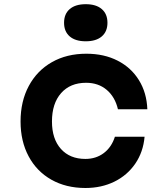

<svg xmlns="http://www.w3.org/2000/svg" viewBox="-20 -892 790 930"><path d="M79.6 -303.6Q79.6 -401.2 119.4 -475.5Q159.2 -549.8 231.2 -590.8Q303.1 -631.8 398.3 -631.8Q484.3 -631.8 549.9 -598.1Q615.5 -564.4 653.1 -503.5Q690.7 -442.7 693.7 -362.7H551.3Q537.3 -422.5 496.9 -456.7Q456.5 -491 397 -491Q320.1 -491 275.9 -440.9Q231.7 -390.7 231.7 -303.6Q231.7 -219.1 275.1 -170.6Q318.4 -122.2 393.6 -122.2Q445.2 -122.2 482.9 -150.7Q520.6 -179.3 536.6 -229.8H680.3Q673.9 -156.1 635.5 -99.7Q597.1 -43.3 534.3 -12.3Q471.5 18.6 393.8 18.6Q299.9 18.6 228.7 -21.7Q157.5 -62 118.6 -135Q79.6 -208 79.6 -303.6ZM290.3 -781.8Q290.3 -824.4 317.7 -848Q345.2 -871.7 395.4 -871.7Q445.6 -871.7 473 -848Q500.5 -824.4 500.5 -781.8Q500.5 -739.2 473 -715.6Q445.6 -692 395.4 -692Q345.2 -692 317.7 -715.6Q290.3 -739.2 290.3 -781.8Z"/></svg>

Font: Martian Mono Custom sWd Rg
Style: Regular
Weight: 400
Width: 6
Monospace: yes
Designer: Alex Havermale
Foundry: Evil Martians
Version: Version 1.000